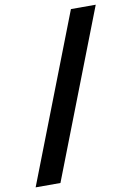

<svg xmlns="http://www.w3.org/2000/svg" viewBox="-98 -819 700 1023"><g transform="rotate(-10 252.5 -307.5)"><path d="M9.8 144 359.9 -758.8H494.1L144 144Z"/></g></svg>

Font: SUSE
Style: Bold
Weight: 700
Designer: Rene Bieder
Foundry: SUSE
Version: Version 1.000